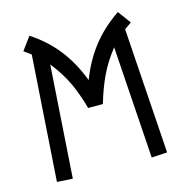

<svg xmlns="http://www.w3.org/2000/svg" viewBox="-97 -717 791 818"><g transform="rotate(-15 299.0 -308.0)"><path d="M299 -378Q328 -455 375 -516Q422 -577 494 -626L536 -569L505 -547L542 6L473 10L440 -485Q399 -433 374.5 -381Q350 -329 331 -264H266Q249 -326 225.5 -377.5Q202 -429 158 -485L125 10L56 6L93 -546L62 -569L104 -626Q172 -582 220 -521Q268 -460 299 -378Z"/></g></svg>

Font: Aubrey
Style: Regular
Weight: 400
Designer: Gayaneh Bagdasaryan
Foundry: Cyreal.org
Version: Version 1.102; ttfautohint (v1.8.3)